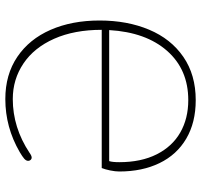

<svg xmlns="http://www.w3.org/2000/svg" viewBox="-37 -708 755 721"><g transform="rotate(-90 340.5 -347.5)"><path d="M57 -277Q57 -292 61 -311.5Q65 -331 70 -343H589Q589 -446 555.5 -521.5Q522 -597 462.5 -637Q403 -677 329 -677Q222 -677 127 -614Q116 -606 109 -606Q104 -606 100.5 -610Q97 -614 97 -619Q97 -627 105 -634Q113 -641 130 -651Q223 -705 329 -705Q421 -705 487.5 -660Q554 -615 589 -535Q624 -455 624 -351Q624 -247 589.5 -165Q555 -83 487.5 -36.5Q420 10 325 10Q241 10 180.5 -25.5Q120 -61 88.5 -126Q57 -191 57 -277ZM588 -315H96Q92 -303 92 -277Q92 -195 121.5 -136.5Q151 -78 203.5 -48Q256 -18 325 -18Q440 -18 510 -97.5Q580 -177 588 -315Z"/></g></svg>

Font: Maitree ExtraLight
Style: Regular
Weight: 250
Designer: CadsonDemak Team
Foundry: CadsonDemak
Version: Version 1.002